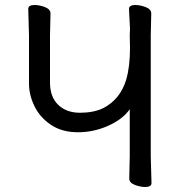

<svg xmlns="http://www.w3.org/2000/svg" viewBox="-20 -734 719 768"><path d="M561 14Q541 14 519 5.5Q497 -3 497 -20L499 -109V-297Q471 -257 413 -231Q355 -205 292 -205Q228 -205 184 -234.5Q140 -264 118 -309Q96 -354 96 -400V-592L93 -698Q93 -714 118 -714Q138 -714 160 -705.5Q182 -697 182 -680L180 -592V-404Q180 -346 213 -314.5Q246 -283 300 -283Q354 -283 392 -301Q461 -336 485 -416Q500 -468 500 -542L499 -592L500 -619L496 -698Q496 -714 521 -714Q541 -714 563 -705.5Q585 -697 585 -680L583 -592V-109L586 -2Q586 14 561 14Z"/></svg>

Font: ToneOZ-Pinyin-WenKai-Medium
Style: Medium
Weight: 700
Designer: Fontworks Inc.
Foundry: ToneOZ
Version: Version 0.240331